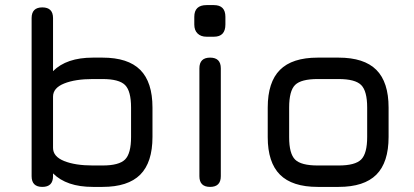

<svg xmlns="http://www.w3.org/2000/svg" viewBox="-20 -733 1624 753"><path d="M188 -42Q188 0 146 0Q104 0 104 -42V-662Q104 -704 146 -704Q188 -704 188 -662V-454Q241 -507 344 -507H382Q482 -507 530 -459Q578 -411 578 -311V-196Q578 -96 530 -48Q482 0 382 0H344Q241 0 188 -53ZM344 -84H382Q447 -84 470.5 -107.5Q494 -131 494 -196V-311Q494 -376 470.5 -399.5Q447 -423 382 -423H344Q275 -423 231.5 -405.5Q188 -388 188 -354V-153Q188 -119 231.5 -101.5Q275 -84 344 -84Z M790 -589Q768 -589 755 -601.5Q742 -614 742 -637V-667Q742 -713 790 -713H819Q864 -713 864 -667V-637Q864 -589 819 -589ZM762 -42V-465Q762 -507 804 -507Q846 -507 846 -465V-42Q846 0 804 0Q762 0 762 -42Z M1226 0Q1126 0 1078 -48Q1030 -96 1030 -195V-311Q1030 -411 1078 -459Q1126 -507 1226 -507H1308Q1408 -507 1456 -459Q1504 -411 1504 -311V-196Q1504 -96 1456 -48Q1408 0 1308 0ZM1114 -195Q1114 -130 1137.5 -107Q1161 -84 1226 -84H1308Q1373 -84 1396.5 -107.5Q1420 -131 1420 -196V-311Q1420 -376 1396.5 -399.5Q1373 -423 1308 -423H1226Q1161 -423 1137.5 -400Q1114 -377 1114 -311Z"/></svg>

Font: Jura
Style: Bold
Weight: 700
Designer: Daniel Johnson, Alexei Vanyashin
Foundry: Daniel Johnson
Version: Version 5.103